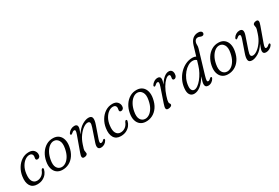

<svg xmlns="http://www.w3.org/2000/svg" viewBox="65 -1725 3969 2736"><g transform="rotate(-30 2049.0 -357.0)"><path d="M272 -413Q235 -413 198.8 -387Q162.5 -361 136 -313.8Q109.5 -266.5 101.5 -203.5Q90.5 -121 114.8 -79.8Q139 -38.5 188 -38.5Q227.5 -38.5 262.5 -62.5Q297.5 -86.5 316.5 -136Q327 -155 339.5 -155Q346.5 -155 350.8 -148Q355 -141 350 -126.5Q343 -94.5 319.8 -63.5Q296.5 -32.5 257.2 -12Q218 8.5 163.5 8.5Q87 8.5 53.2 -47.2Q19.5 -103 34 -197.5Q44 -267 78.8 -325Q113.5 -383 166.2 -417.5Q219 -452 284 -452Q338 -452 365 -423.2Q392 -394.5 392 -356.5Q392 -329.5 378.5 -314.5Q365 -299.5 346 -299.5Q317.5 -299.5 318 -326.5Q318 -335.5 320.8 -345Q323.5 -354.5 323.5 -365.5Q323.5 -387 309.8 -400Q296 -413 272 -413Z M687.5 -451.5Q741 -449.5 776 -420.8Q811 -392 824.2 -342.8Q837.5 -293.5 826 -230.5Q812 -151 775 -96.8Q738 -42.5 685.5 -15.8Q633 11 572 8.5Q521 6.5 486 -21Q451 -48.5 437 -97.8Q423 -147 435.5 -213.5Q448 -282.5 483 -337.2Q518 -392 570.2 -423Q622.5 -454 687.5 -451.5ZM585.5 -31.5Q620.5 -30 655.2 -52.5Q690 -75 717.8 -121.2Q745.5 -167.5 758.5 -237.5Q775 -321 748.2 -365.2Q721.5 -409.5 675 -411.5Q638 -413 602.8 -387.8Q567.5 -362.5 540.8 -315.5Q514 -268.5 502 -205Q485.5 -119.5 511.2 -76.5Q537 -33.5 585.5 -31.5Z M930.5 -364.5Q924 -367.5 923.8 -376.2Q923.5 -385 929.5 -394.5Q946.5 -420.5 975.2 -435.8Q1004 -451 1033 -451Q1082 -451 1082 -407.5Q1082 -391.5 1074.5 -369Q1067 -346.5 1050 -301.5Q1103 -383 1161.2 -417Q1219.5 -451 1264.5 -451Q1316.5 -451 1323.8 -413.2Q1331 -375.5 1306.5 -307L1239.5 -113.5Q1216.5 -48 1247.5 -48Q1256 -48 1265.8 -52.8Q1275.5 -57.5 1288.5 -71.5Q1302 -83.5 1309.5 -79Q1323 -72 1311 -50Q1294.5 -22 1268.8 -6.8Q1243 8.5 1213.5 8.5Q1138 8.5 1174 -97L1243.5 -302Q1261.5 -354.5 1255 -375.5Q1248.5 -396.5 1220.5 -396.5Q1189 -396.5 1148 -368Q1107 -339.5 1068.8 -286.8Q1030.5 -234 1006.5 -160.5Q992 -117 987.8 -100.8Q983.5 -84.5 983.5 -75Q983.5 -64 986.8 -52.8Q990 -41.5 990 -28.5Q990 -11.5 974 -1.5Q958 8.5 932.5 8.5Q908 8.5 903.2 -12.2Q898.5 -33 916.5 -80.5L1004.5 -325.5Q1019 -365 1017.2 -381Q1015.5 -397 999 -397Q979.5 -397 955 -373Q939.5 -360 930.5 -364.5Z M1647 -413Q1610 -413 1573.8 -387Q1537.5 -361 1511 -313.8Q1484.5 -266.5 1476.5 -203.5Q1465.5 -121 1489.8 -79.8Q1514 -38.5 1563 -38.5Q1602.5 -38.5 1637.5 -62.5Q1672.5 -86.5 1691.5 -136Q1702 -155 1714.5 -155Q1721.5 -155 1725.8 -148Q1730 -141 1725 -126.5Q1718 -94.5 1694.8 -63.5Q1671.5 -32.5 1632.2 -12Q1593 8.5 1538.5 8.5Q1462 8.5 1428.2 -47.2Q1394.5 -103 1409 -197.5Q1419 -267 1453.8 -325Q1488.5 -383 1541.2 -417.5Q1594 -452 1659 -452Q1713 -452 1740 -423.2Q1767 -394.5 1767 -356.5Q1767 -329.5 1753.5 -314.5Q1740 -299.5 1721 -299.5Q1692.5 -299.5 1693 -326.5Q1693 -335.5 1695.8 -345Q1698.5 -354.5 1698.5 -365.5Q1698.5 -387 1684.8 -400Q1671 -413 1647 -413Z M2062.5 -451.5Q2116 -449.5 2151 -420.8Q2186 -392 2199.2 -342.8Q2212.5 -293.5 2201 -230.5Q2187 -151 2150 -96.8Q2113 -42.5 2060.5 -15.8Q2008 11 1947 8.5Q1896 6.5 1861 -21Q1826 -48.5 1812 -97.8Q1798 -147 1810.5 -213.5Q1823 -282.5 1858 -337.2Q1893 -392 1945.2 -423Q1997.5 -454 2062.5 -451.5ZM1960.5 -31.5Q1995.5 -30 2030.2 -52.5Q2065 -75 2092.8 -121.2Q2120.5 -167.5 2133.5 -237.5Q2150 -321 2123.2 -365.2Q2096.5 -409.5 2050 -411.5Q2013 -413 1977.8 -387.8Q1942.5 -362.5 1915.8 -315.5Q1889 -268.5 1877 -205Q1860.5 -119.5 1886.2 -76.5Q1912 -33.5 1960.5 -31.5Z M2305.5 -363.5Q2299 -365.5 2297 -372.8Q2295 -380 2300.5 -390Q2314.5 -415 2343 -433Q2371.5 -451 2403 -451Q2449.5 -451 2449.5 -406.5Q2449.5 -390.5 2444 -369.8Q2438.5 -349 2430 -323.5Q2465.5 -384.5 2506.2 -417.8Q2547 -451 2585 -451Q2615.5 -451 2631.2 -432.2Q2647 -413.5 2647 -381.5Q2647 -350 2633.2 -332Q2619.5 -314 2599.5 -314Q2587.5 -314 2581.8 -321Q2576 -328 2576 -338.5Q2576 -347.5 2578.5 -356.2Q2581 -365 2581 -377.5Q2581 -402 2558.5 -402Q2534 -402 2502.2 -372.5Q2470.5 -343 2439.2 -290Q2408 -237 2385.5 -166.5Q2372.5 -126.5 2368.2 -106.8Q2364 -87 2364 -73.5Q2364 -57 2372 -47.5Q2380 -38 2380 -27.5Q2380 -11.5 2361.2 -1.5Q2342.5 8.5 2316.5 8.5Q2288 8.5 2283.2 -14Q2278.5 -36.5 2297 -88L2376 -320.5Q2389.5 -360 2388.8 -378.5Q2388 -397 2370 -397Q2361 -397 2351 -391.5Q2341 -386 2327 -372.5Q2313 -360.5 2305.5 -363.5Z M3073 -51Q3059 -25.5 3033 -8.5Q3007 8.5 2976.5 8.5Q2926 8.5 2926 -44Q2926 -59 2931.8 -83.2Q2937.5 -107.5 2954 -158.5Q2905.5 -74.5 2852 -33Q2798.5 8.5 2746.5 8.5Q2701.5 8.5 2677.5 -26.2Q2653.5 -61 2661.5 -131.5Q2667.5 -195.5 2694.8 -253.2Q2722 -311 2765.2 -355.5Q2808.5 -400 2862.2 -425.5Q2916 -451 2974.5 -451Q3009 -451 3033.5 -438L3080 -594Q3099.5 -659.5 3136.5 -690.5Q3173.5 -721.5 3227 -721.5Q3256.5 -721.5 3272 -709.8Q3287.5 -698 3287.5 -682.5Q3287.5 -667.5 3278.8 -657.5Q3270 -647.5 3253.5 -647.5Q3236 -647.5 3220.8 -655.5Q3205.5 -663.5 3185 -663.5Q3164.5 -663.5 3150.2 -649.8Q3136 -636 3130.5 -615.5Q3124.5 -594 3126.5 -572.5Q3128.5 -551 3119.5 -519L3007 -142Q2992.5 -93.5 2991.2 -70.5Q2990 -47.5 3008.5 -47.5Q3028 -47.5 3050.5 -72Q3055 -76.5 3061 -79.2Q3067 -82 3072 -79Q3084.5 -72.5 3073 -51ZM2725.5 -130.5Q2721 -87.5 2735.2 -64Q2749.5 -40.5 2776 -40.5Q2802.5 -40.5 2834.2 -63.5Q2866 -86.5 2897.2 -125Q2928.5 -163.5 2954.2 -211.8Q2980 -260 2995 -310.5L3018.5 -388.5Q2997.5 -411 2957.5 -411Q2918.5 -411 2879.5 -388Q2840.5 -365 2807.2 -325.5Q2774 -286 2752 -235.8Q2730 -185.5 2725.5 -130.5Z M3410 -451.5Q3463.5 -449.5 3498.5 -420.8Q3533.5 -392 3546.8 -342.8Q3560 -293.5 3548.5 -230.5Q3534.5 -151 3497.5 -96.8Q3460.5 -42.5 3408 -15.8Q3355.5 11 3294.5 8.5Q3243.5 6.5 3208.5 -21Q3173.5 -48.5 3159.5 -97.8Q3145.5 -147 3158 -213.5Q3170.5 -282.5 3205.5 -337.2Q3240.5 -392 3292.8 -423Q3345 -454 3410 -451.5ZM3308 -31.5Q3343 -30 3377.8 -52.5Q3412.5 -75 3440.2 -121.2Q3468 -167.5 3481 -237.5Q3497.5 -321 3470.8 -365.2Q3444 -409.5 3397.5 -411.5Q3360.5 -413 3325.2 -387.8Q3290 -362.5 3263.2 -315.5Q3236.5 -268.5 3224.5 -205Q3208 -119.5 3233.8 -76.5Q3259.5 -33.5 3308 -31.5Z M4031 -78Q4037.5 -75 4038 -66.2Q4038.5 -57.5 4032.5 -48.5Q4016.5 -23.5 3987.5 -7.5Q3958.5 8.5 3929 8.5Q3880 8.5 3880 -35Q3880 -51 3887.5 -73.5Q3895 -96 3912 -140.5Q3859 -59 3801.5 -25.2Q3744 8.5 3699.5 8.5Q3647.5 8.5 3640.2 -29.2Q3633 -67 3657.5 -135.5L3724.5 -329Q3747 -394 3716.5 -394Q3697.5 -394 3674.5 -372.5Q3659.5 -359 3651.5 -363.5Q3638 -369.5 3650.5 -393.5Q3664.5 -418 3692.2 -434.5Q3720 -451 3750 -451Q3826 -451 3790 -345.5L3720.5 -140.5Q3702.5 -88 3709 -67Q3715.5 -46 3743.5 -46Q3774.5 -46 3815 -74.5Q3855.5 -103 3893.8 -155.8Q3932 -208.5 3955.5 -281.5Q3970 -325.5 3974.2 -341.8Q3978.5 -358 3978.5 -367.5Q3978.5 -378.5 3975.2 -389.5Q3972 -400.5 3972 -413.5Q3972 -431 3988.2 -441Q4004.5 -451 4029.5 -451Q4054 -451 4058.8 -430.2Q4063.5 -409.5 4045.5 -362L3957.5 -117Q3943 -77.5 3944.8 -61.5Q3946.5 -45.5 3963 -45.5Q3972.5 -45.5 3983 -50.8Q3993.5 -56 4008 -70Q4023.5 -82.5 4031 -78Z"/></g></svg>

Font: Fraunces 72pt S100 Light
Style: Italic
Weight: 300
Italic angle: -16°
Version: Version 1.000; ttfautohint (v1.8.3)